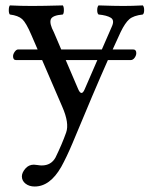

<svg xmlns="http://www.w3.org/2000/svg" viewBox="-20 -451 555 703"><path d="M204.1 160.2Q163.1 231.9 106.9 231.9Q86.9 231.9 73.5 221.4Q60.1 210.9 60.1 194.8Q60.1 181.6 72.5 166.7Q85 151.9 104 151.9Q108.9 151.9 117.4 153.3Q126 154.8 132.8 154.8Q167 154.8 183.1 126Q207 77.1 222.2 34.2Q234.4 0 208 -60.1L134.3 -231H39.1Q27.8 -231 27.8 -245.1Q27.8 -252.9 33.9 -261.5Q40 -270 46.9 -270H117.7L94.7 -323.2Q75.7 -367.7 61.3 -380.9Q46.9 -394 16.1 -397.9Q12.2 -401.9 12.2 -413.8Q12.2 -425.8 16.1 -431.2Q56.2 -429.2 97.2 -429.2Q136.2 -429.2 210 -431.2Q213.9 -426.3 213.9 -414.1Q213.9 -401.9 210 -397.9Q170.9 -395 165.8 -379.6Q160.6 -364.3 177.2 -333L204.1 -270H353L389.2 -353Q400.4 -377 385.7 -386Q371.1 -395 340.8 -397.9Q335.9 -401.9 335.9 -413.8Q335.9 -425.8 340.8 -431.2Q400.9 -429.2 431.9 -429.2Q462.9 -429.2 502.9 -431.2Q507.8 -426.3 507.8 -414.1Q507.8 -401.9 502.9 -397.9Q468.8 -394 453.4 -380.6Q438 -367.2 421.9 -334Q406.7 -300.8 392.6 -270H466.8Q479 -270 479 -256.8Q479 -248 472.9 -239.5Q466.8 -231 458 -231H375Q324.2 -116.7 245.1 74.2Q224.1 124 204.1 160.2ZM336.4 -231H220.7L266.1 -125Q278.3 -96.7 290 -124Z"/></svg>

Font: Linux Libertine
Style: Regular
Weight: 400
Designer: Philipp H. Poll
Foundry: Philipp H. Poll
Version: Version 5.3.0 ; ttfautohint (v0.9)